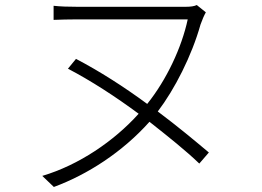

<svg xmlns="http://www.w3.org/2000/svg" viewBox="-20 -709 1040 763"><path d="M810 -103C754 -150 687 -206 607 -266C674 -354 742 -487 777 -612C784 -631 791 -648 798 -660L762 -689C752 -684 737 -682 718 -682H287C252 -682 220 -683 193 -686V-630C220 -631 252 -632 287 -632H726C702 -520 642 -392 565 -296C473 -364 374 -427 282 -475L250 -436C342 -388 439 -325 531 -257C433 -148 293 -53 148 -10L194 34C327 -15 466 -104 574 -225C650 -165 719 -110 772 -59Z"/></svg>

Font: Spoqa Han Sans Neo Light
Style: Regular
Weight: 300
Designer: [Spoqa Han Sans Neo] Dong-huui Kim  Younghwa Kang  Yujin Lee  [Noto Sans] Ryoko NISHIZUKA  (kana & ideographs); Paul D. 
Foundry: Spoqa (http://www.spoqa-han-sans.com)
Version: Version 1.000